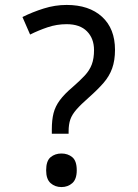

<svg xmlns="http://www.w3.org/2000/svg" viewBox="-20 -744 558 778"><path d="M190 -202V-220Q190 -258 197 -285.5Q204 -313 222.5 -338Q241 -363 273 -390Q304 -417 323.5 -438Q343 -459 352 -483Q361 -507 361 -541Q361 -588 332.5 -617Q304 -646 250 -646Q210 -646 173 -633.5Q136 -621 102 -604L71 -675Q111 -695 157 -709.5Q203 -724 250 -724Q341 -724 393.5 -676Q446 -628 446 -542Q446 -499 434.5 -467Q423 -435 399.5 -408Q376 -381 341 -350Q308 -321 290 -300.5Q272 -280 265 -260Q258 -240 258 -211V-202ZM229 14Q203 14 185 -2Q167 -18 167 -54Q167 -92 185 -107Q203 -122 229 -122Q255 -122 273 -107Q291 -92 291 -54Q291 -18 273 -2Q255 14 229 14Z"/></svg>

Font: umalayalam15
Style: Book
Weight: 400
Designer: Jelle Bosma - Monotype Design Team
Foundry: Monotype Imaging Inc.
Version: Version 2.003